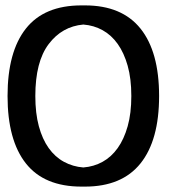

<svg xmlns="http://www.w3.org/2000/svg" viewBox="-20 -688 639 712"><path d="M295 4H282Q144 4 76 -82Q8 -168 8 -332Q8 -496 76 -582Q144 -668 282 -668H295Q432 -668 501 -582Q570 -496 570 -332Q570 -168 501 -82Q432 4 295 4ZM289 -597Q210 -590 160.5 -524.5Q111 -459 111 -332Q111 -268 124 -220Q137 -172 160.5 -139Q184 -106 217 -88Q250 -70 289 -67Q328 -70 360.5 -88Q393 -106 416.5 -139Q440 -172 453.5 -220Q467 -268 467 -332Q467 -396 453.5 -444Q440 -492 416.5 -525Q393 -558 360.5 -576Q328 -594 289 -597Z"/></svg>

Font: Jura
Style: Bold
Weight: 700
Designer: Ed Merritt
Foundry: Ten by Twenty
Version: Version 1.007